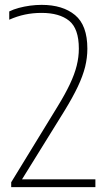

<svg xmlns="http://www.w3.org/2000/svg" viewBox="-20 -769 442 789"><path d="M26 0V-20L217 -332Q248 -382.5 267.2 -423.2Q286.5 -464 295.2 -499.2Q304 -534.5 304 -569Q304 -651.5 264 -683.8Q224 -716 151 -716Q115 -716 82.8 -709.2Q50.5 -702.5 18 -688V-722Q35 -730.5 57.2 -736.5Q79.5 -742.5 103.8 -745.8Q128 -749 151 -749Q238 -749 288.5 -707Q339 -665 339 -569Q339 -531.5 329.8 -494.2Q320.5 -457 299.8 -413Q279 -369 244 -312L63 -20L54 -32H372V0Z"/></svg>

Font: Encode Sans SC Condensed Thin
Style: Regular
Weight: 100
Width: 3
Designer: Multiple Designers
Foundry: Impallari Type
Version: Version 3.002